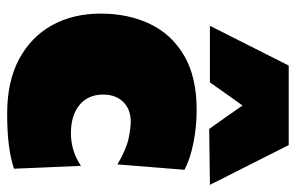

<svg xmlns="http://www.w3.org/2000/svg" viewBox="-165 -649 826 536"><g transform="rotate(90 248.0 -381.0)"><path d="M297 12Q207.5 12 145.2 -21.2Q83 -54.5 50.5 -113.2Q18 -172 18 -249Q18 -326.5 47 -387Q76 -447.5 135.5 -482.2Q195 -517 287 -517Q333 -517 377.8 -508.2Q422.5 -499.5 454 -483L439 -296Q395.5 -321 366.5 -327Q337.5 -333 320 -333Q285.5 -333 264.8 -312.2Q244 -291.5 244 -256Q244 -214 273 -190Q302 -166 352 -166Q401.5 -166 443 -194L451 -7Q423.5 2 387 7Q350.5 12 297 12ZM340 -552Q323.5 -575 307.2 -598.2Q291 -621.5 274.5 -645Q258 -622 241.8 -599.2Q225.5 -576.5 210 -554H52Q79.5 -608 107 -663Q134.5 -718 163 -774H385Q413.5 -718 441 -663Q468.5 -608 496 -554Z"/></g></svg>

Font: Commissioner Black
Style: Regular
Weight: 900
Designer: Kostas Bartsokas
Foundry: Kostas Bartsokas
Version: Version 1.000; ttfautohint (v1.8.3)